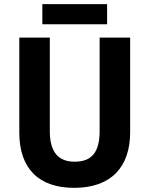

<svg xmlns="http://www.w3.org/2000/svg" viewBox="-20 -895 719 925"><path d="M496 -875H184V-778H496ZM607 -258V-714H460V-264C460 -164 424 -116 340 -116C261 -116 220 -162 220 -263V-714H73V-256C73 -85 165 10 337 10C517 10 607 -92 607 -258Z"/></svg>

Font: Noto Sans Georgian SemiCondensed Bold
Style: Regular
Weight: 700
Width: 4
Designer: Monotype Design Team, Akaki Razmadze
Foundry: Google LLC
Version: Version 2.005